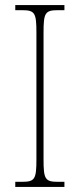

<svg xmlns="http://www.w3.org/2000/svg" viewBox="-20 -734 315 754"><path d="M40 0H233V-20H207C157 -20 151 -31 151 -108V-606C151 -683 157 -694 207 -694H233V-714H40V-694H67C117 -694 123 -683 123 -606V-108C123 -31 117 -20 67 -20H40Z"/></svg>

Font: Noto Serif Hebrew Condensed Thin
Style: Regular
Weight: 100
Width: 3
Designer: Monotype Design Team
Foundry: Monotype Imaging Inc.
Version: Version 2.004